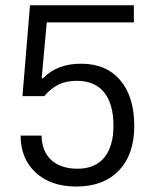

<svg xmlns="http://www.w3.org/2000/svg" viewBox="-20 -696 581 722"><path d="M64.5 -334.5H146.5C181.2 -375 216.8 -392.1 270 -392.1C358.4 -392.1 406.7 -332.5 406.7 -223.6C406.7 -118.7 358.9 -61.5 271.5 -61.5C187 -61.5 137.7 -107.4 136.2 -186H57.6C57.6 -127.9 76.7 -81.5 114.3 -46.9C151.9 -12.2 202.6 5.4 266.6 5.4C335.4 5.4 388.7 -14.6 427.2 -55.2C465.8 -95.2 484.9 -150.9 484.9 -222.7C484.9 -295.9 467.3 -353 432.1 -394.5C396.5 -436 347.7 -456.5 284.7 -456.5C224.6 -456.5 176.8 -438 141.6 -401.4H136.7L155.8 -611.8H483.4V-676.3H92.8Z"/></svg>

Font: Estedad Regular
Style: Regular
Weight: 400
Designer: Amin Abedi
Version: Version 7.3